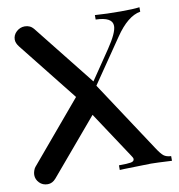

<svg xmlns="http://www.w3.org/2000/svg" viewBox="-82 -808 832 891"><g transform="rotate(-10 333.5 -363.0)"><path d="M72 7Q48 7 32.5 -9Q17 -25 17 -46Q17 -55 20.5 -65.5Q24 -76 29 -82L271 -369L51 -646Q37 -664 37 -680Q37 -702 54 -717.5Q71 -733 93 -733Q119 -733 135 -713L363 -426L456 -563Q502 -631 502 -663Q502 -705 423 -707V-728Q476 -724 545 -724Q605 -724 633 -728V-707Q573 -697 514 -610L373 -404L591 -73Q611 -42 623.5 -32.5Q636 -23 658 -22V0Q582 -4 560 -4Q532 -4 433 -1Q425 0 412 0V-22Q453 -22 468.5 -25Q484 -28 484 -39Q484 -45 476 -56L332 -274L111 -13Q94 7 72 7Z"/></g></svg>

Font: Hjärnsläpp Display
Style: Regular
Weight: 400
Designer: Baptiste Guesnon
Foundry: Bloom Type
Version: Version 1.000